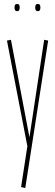

<svg xmlns="http://www.w3.org/2000/svg" viewBox="-20 -732 278 965"><path d="M86 208 118 0H117L15 -528L35 -532L128 -42L202 -532L222 -528L107 213ZM170 -676Q162 -676 159.5 -681.5Q157 -687 157 -694Q157 -702 159.5 -707Q162 -712 170 -712Q178 -712 180.5 -707Q183 -702 183 -694Q183 -687 180.5 -681.5Q178 -676 170 -676ZM66 -676Q58 -676 55.5 -681.5Q53 -687 53 -694Q53 -702 55.5 -707Q58 -712 66 -712Q74 -712 76.5 -707Q79 -702 79 -694Q79 -687 76.5 -681.5Q74 -676 66 -676Z"/></svg>

Font: Georama ExtraCondensed Thin
Style: Regular
Weight: 100
Width: 2
Designer: Jean-Baptiste Levee
Foundry: Production Type
Version: Version 1.001